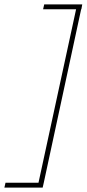

<svg xmlns="http://www.w3.org/2000/svg" viewBox="-61 -731 394 873"><path d="M308 -689 138 100 133 122H-41L-36 100H114L285 -689H135L140 -711H313L309 -689Z"/></svg>

Font: Ysabeau Infant Extralight
Style: Italic
Weight: 200
Italic angle: -12°
Designer: Christian Thalmann (Catharsis Fonts)
Version: Version 0.003